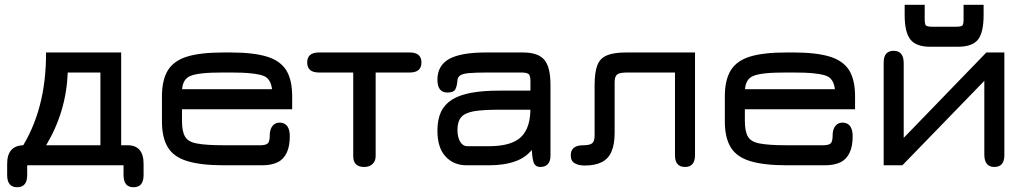

<svg xmlns="http://www.w3.org/2000/svg" viewBox="-20 -687 4301 805"><path d="M52 98C80 98 94 81 94 47C94 47 94 6 94 6C94 6 498 6 498 6C498 6 498 47 498 47C498 47 498 47 498 47C498 81 512 98 540 98C540 98 540 98 540 98C568 98 582 81 582 47C582 47 582 0 582 0C582 0 582 0 582 0C582 -52 559.5 -78 515 -78C515 -78 488 -78 488 -78C488 -78 488 -467 488 -467C488 -467 173 -467 173 -467C173 -467 173 -467 173 -467C174 -306.5 138 -170 65 -58C65 -58 110 -78 110 -78C110 -78 84 -78 84 -78C84 -78 84 -78 84 -78C34.5 -79 10 -53 10 0C10 0 10 47 10 47C10 47 10 47 10 47C10 81 24 98 52 98C52 98 52 98 52 98ZM173.5 -78C230 -172.5 260 -274 264 -383C264 -383 401 -383 401 -383C401 -383 401 -78 401 -78C401 -78 173.5 -78 173.5 -78C173.5 -78 173.5 -78 173.5 -78Z M1079 6C1079 6 1079 6 1079 6C1105.5 6 1127 1.5 1144.5 -7C1161.5 -15.5 1174 -29 1182.5 -47.5C1191 -65.5 1195 -88.5 1195 -116C1195 -116 1195 -116 1195 -116C1195 -134 1191.5 -148 1184.5 -158C1177.5 -167.5 1167 -172.5 1153.5 -173C1153.5 -173 1153.5 -173 1153.5 -173C1140 -173 1130 -168.5 1122.5 -159C1115 -149.5 1111 -136.5 1111 -120C1111 -120 1111 -120 1111 -120C1111 -103.5 1108.5 -92 1103.5 -86.5C1098 -81 1087.5 -78 1072 -78C1072 -78 918 -78 918 -78C918 -78 918 -78 918 -78C867.5 -78 830 -80.5 805 -85.5C780 -90 763.5 -100 755.5 -115C747 -129.5 743 -151.5 743 -181C743 -181 743 -229 743 -229C743 -229 1205 -229 1205 -229C1205 -229 1205 -283 1205 -283C1205 -283 1205 -283 1205 -283C1205 -328.5 1197 -365 1180.5 -392C1164 -418.5 1137 -438 1099.5 -449.5C1062 -461 1011 -467 947 -467C947 -467 918 -467 918 -467C918 -467 918 -467 918 -467C854 -467 803 -461.5 765.5 -450C727.5 -438.5 700.5 -419 684 -392.5C667.5 -365.5 659 -329 659 -283C659 -283 659 -178 659 -178C659 -178 659 -178 659 -178C659 -132 667.5 -95.5 684 -69C700.5 -42 727.5 -23 765.5 -11.5C803 0 854 6 918 6C918 6 1079 6 1079 6ZM743.5 -313C746 -341.5 757 -359.5 777 -368C777 -368 777 -368 777 -368C788 -373 805.5 -377 829 -379.5C852.5 -382 882 -383 918 -383C918 -383 947 -383 947 -383C947 -383 947 -383 947 -383C980 -383 1008.5 -382 1032 -379.5C1055.5 -377 1073 -373.5 1085 -369C1085 -369 1085 -369 1085 -369C1105 -361 1117 -342.5 1120.5 -313C1120.5 -313 743.5 -313 743.5 -313C743.5 -313 743.5 -313 743.5 -313Z M1507 13C1521.5 13 1533.5 9 1542 0.5C1550.5 -7.5 1555 -18.5 1555 -32C1555 -32 1555 -383 1555 -383C1555 -383 1698 -383 1698 -383C1698 -383 1698 -383 1698 -383C1730.5 -383 1747 -397 1747 -425C1747 -425 1747 -425 1747 -425C1747 -453 1730.5 -467 1698 -467C1698 -467 1317 -467 1317 -467C1317 -467 1317 -467 1317 -467C1284.5 -467 1268 -453 1268 -425C1268 -425 1268 -425 1268 -425C1268 -397 1284.5 -383 1317 -383C1317 -383 1461 -383 1461 -383C1461 -383 1461 -32 1461 -32C1461 -32 1461 -32 1461 -32C1461 -2 1476.5 13 1507 13C1507 13 1507 13 1507 13Z M2245 13C2273.5 13 2288 -3 2288 -35C2288 -35 2288 -331 2288 -331C2288 -331 2288 -331 2288 -331C2288 -381 2279.5 -416 2262 -436.5C2244.5 -457 2214.5 -467 2172 -467C2172 -467 2017 -467 2017 -467C2017 -467 2017 -467 2017 -467C1947.5 -467 1896.5 -458 1863.5 -440C1830.5 -421.5 1814 -392.5 1814 -353C1814 -353 1814 -353 1814 -353C1814 -317 1828 -299 1856 -299C1856 -299 1856 -299 1856 -299C1872.5 -299 1883.5 -303 1888.5 -311.5C1893.5 -320 1896.5 -332.5 1898 -350C1898 -350 1898 -350 1898 -350C1898.5 -359 1902.5 -366 1909.5 -371C1916.5 -375.5 1929 -379 1947 -380.5C1964.5 -382 1990.5 -383 2024 -383C2024 -383 2165 -383 2165 -383C2165 -383 2165 -383 2165 -383C2181.5 -383 2192 -380.5 2197 -376C2201.5 -371.5 2204 -361.5 2204 -347C2204 -347 2204 -273 2204 -273C2204 -273 2242 -307 2242 -307C2242 -307 2073 -307 2073 -307C2073 -307 2073 -307 2073 -307C2027.5 -307 1988.5 -304 1956 -298C1923.5 -292 1896.5 -282.5 1875.5 -269.5C1854.5 -256 1839 -239 1829 -218C1819 -196.5 1814 -170.5 1814 -140C1814 -140 1814 -140 1814 -140C1814 -91 1825.5 -54.5 1848.5 -30.5C1871 -6 1900.5 6 1937 6C1937 6 2030 6 2030 6C2030 6 2030 6 2030 6C2072.5 6 2110 0.5 2141.5 -11C2173 -22 2199 -42 2220 -71C2220 -71 2209 -97 2209 -97C2209 -97 2209 -97 2209 -97C2209 -64.5 2210.5 -40.5 2213 -25C2215.5 -9.5 2219 1 2224.5 5.5C2230 10.5 2236.5 13 2245 13C2245 13 2245 13 2245 13ZM1940 -74C1927 -74 1917 -80 1909.5 -92.5C1902 -105 1898 -121.5 1898 -143C1898 -143 1898 -143 1898 -143C1898 -166.5 1903.5 -184.5 1914.5 -196.5C1925 -208.5 1943.5 -216.5 1969 -221C1994.5 -225 2029 -227 2073 -227C2073 -227 2210 -227 2210 -227C2210 -227 2204 -233 2204 -233C2204 -233 2204 -233 2204 -233C2204 -178 2191 -138 2164.5 -112.5C2138 -87 2093 -74 2030 -74C2030 -74 1940 -74 1940 -74C1940 -74 1940 -74 1940 -74Z M2852 13C2880 13 2894 -3.5 2894 -37C2894 -37 2894 -467 2894 -467C2894 -467 2604 -467 2604 -467C2604 -467 2604 -467 2604 -467C2570.5 -467 2544 -463 2525 -455C2505.5 -447 2492 -433 2484.5 -413.5C2477 -394 2473 -366.5 2473 -331C2473 -331 2473 -118 2473 -118C2473 -118 2473 -118 2473 -118C2473 -102.5 2469.5 -92 2463 -86.5C2456.5 -81 2444 -78 2426 -78C2426 -78 2426 -78 2426 -78C2390.5 -78 2373 -64 2373 -36C2373 -36 2373 -36 2373 -36C2373 -20 2378.5 -9 2389.5 -2.5C2400.5 4 2414.5 7 2432 7C2432 7 2432 7 2432 7C2461.5 7 2485 2 2503.5 -7.5C2522 -17 2535.5 -31.5 2544 -52C2552.5 -72 2557 -98 2557 -130C2557 -130 2557 -342 2557 -342C2557 -342 2557 -342 2557 -342C2557 -358.5 2560.5 -369.5 2568 -375C2575 -380.5 2589.5 -383 2612 -383C2612 -383 2810 -383 2810 -383C2810 -383 2810 -36 2810 -36C2810 -36 2810 -36 2810 -36C2810 -3.5 2824 13 2852 13C2852 13 2852 13 2852 13Z M3439 6C3439 6 3439 6 3439 6C3465.5 6 3487 1.5 3504.5 -7C3521.5 -15.5 3534 -29 3542.5 -47.5C3551 -65.5 3555 -88.5 3555 -116C3555 -116 3555 -116 3555 -116C3555 -134 3551.5 -148 3544.5 -158C3537.5 -167.5 3527 -172.5 3513.5 -173C3513.5 -173 3513.5 -173 3513.5 -173C3500 -173 3490 -168.5 3482.5 -159C3475 -149.5 3471 -136.5 3471 -120C3471 -120 3471 -120 3471 -120C3471 -103.5 3468.5 -92 3463.5 -86.5C3458 -81 3447.5 -78 3432 -78C3432 -78 3278 -78 3278 -78C3278 -78 3278 -78 3278 -78C3227.5 -78 3190 -80.5 3165 -85.5C3140 -90 3123.5 -100 3115.5 -115C3107 -129.5 3103 -151.5 3103 -181C3103 -181 3103 -229 3103 -229C3103 -229 3565 -229 3565 -229C3565 -229 3565 -283 3565 -283C3565 -283 3565 -283 3565 -283C3565 -328.5 3557 -365 3540.5 -392C3524 -418.5 3497 -438 3459.5 -449.5C3422 -461 3371 -467 3307 -467C3307 -467 3278 -467 3278 -467C3278 -467 3278 -467 3278 -467C3214 -467 3163 -461.5 3125.5 -450C3087.5 -438.5 3060.5 -419 3044 -392.5C3027.5 -365.5 3019 -329 3019 -283C3019 -283 3019 -178 3019 -178C3019 -178 3019 -178 3019 -178C3019 -132 3027.5 -95.5 3044 -69C3060.5 -42 3087.5 -23 3125.5 -11.5C3163 0 3214 6 3278 6C3278 6 3439 6 3439 6ZM3103.5 -313C3106 -341.5 3117 -359.5 3137 -368C3137 -368 3137 -368 3137 -368C3148 -373 3165.5 -377 3189 -379.5C3212.5 -382 3242 -383 3278 -383C3278 -383 3307 -383 3307 -383C3307 -383 3307 -383 3307 -383C3340 -383 3368.5 -382 3392 -379.5C3415.5 -377 3433 -373.5 3445 -369C3445 -369 3445 -369 3445 -369C3465 -361 3477 -342.5 3480.5 -313C3480.5 -313 3103.5 -313 3103.5 -313C3103.5 -313 3103.5 -313 3103.5 -313Z M4149 13C4177 13 4191 -3.5 4191 -36C4191 -36 4191 -467 4191 -467C4191 -467 4115.5 -467 4115.5 -467C4115.5 -467 3769 -109 3769 -109C3769 -109 3769 -422 3769 -422C3769 -422 3769 -422 3769 -422C3769 -456.5 3755 -474 3727 -474C3727 -474 3727 -474 3727 -474C3699 -474 3685 -457.5 3685 -425C3685 -425 3685 6 3685 6C3685 6 3763.5 6 3763.5 6C3763.5 6 4107 -348 4107 -348C4107 -348 4107 -39 4107 -39C4107 -39 4107 -39 4107 -39C4107 -4.5 4121 13 4149 13C4149 13 4149 13 4149 13ZM3997 -491C3997 -491 3997 -491 3997 -491C4036.5 -491 4064.5 -501 4080.5 -521C4096 -540.5 4104 -575 4104 -624C4104 -624 4104 -667 4104 -667C4104 -667 4020 -667 4020 -667C4020 -667 4020 -608 4020 -608C4020 -608 4020 -608 4020 -608C4020 -593 4018.5 -584 4015.5 -580.5C4012 -577 4003.5 -575 3990 -575C3990 -575 3888 -575 3888 -575C3888 -575 3888 -575 3888 -575C3874 -575 3865.5 -577 3862 -580.5C3858.5 -584 3857 -593 3857 -608C3857 -608 3857 -667 3857 -667C3857 -667 3773 -667 3773 -667C3773 -667 3773 -624 3773 -624C3773 -624 3773 -624 3773 -624C3773 -575.5 3781 -541.5 3797 -521.5C3813 -501 3840.5 -491 3880 -491C3880 -491 3997 -491 3997 -491Z"/></svg>

Font: Jura-Fortis-Bold
Style: Bold
Weight: 500
Designer: Daniel Johnson, Alexei Vanyashin, Mirko Velimirovic
Foundry: Daniel Johnson
Version: ""